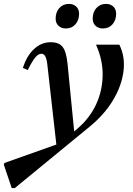

<svg xmlns="http://www.w3.org/2000/svg" viewBox="-123 -714 684 990"><path d="M-62.6 255.7 -103.2 135.3 -100.2 126.3 184.2 25.4 205.8 9.4 277.1 -51.4Q340.4 -105.7 373.1 -176.9Q405.7 -248.2 406.3 -327.2Q407 -406.2 372 -483.6H492.4Q523.2 -421.2 513.7 -346.2Q504.2 -271.3 459.6 -197Q415.1 -122.7 338.2 -60L-46.6 255.7ZM169.8 51.2 121.2 -380Q118.1 -408.9 110.7 -422.9Q103.3 -436.9 90.8 -436.9Q74.7 -436.9 58.8 -417.7Q42.8 -398.5 20.1 -352.8L-4.9 -363.8Q14.5 -426 52.5 -461.2Q90.4 -496.3 138 -496.3Q181.2 -496.3 200 -472Q218.9 -447.6 225.3 -384.8L261.2 -19ZM407.4 -567.2Q384 -567.2 369.5 -581.2Q355 -595.1 355 -617.7Q355 -651.8 374.2 -672.8Q393.5 -693.9 423.4 -693.9Q446.9 -693.9 461.4 -679.9Q475.9 -666 475.9 -643.4Q475.9 -610.1 457 -588.7Q438.2 -567.2 407.4 -567.2ZM216.3 -567.2Q192.9 -567.2 178.4 -581.2Q163.9 -595.1 163.9 -617.7Q163.9 -651.8 183.1 -672.8Q202.4 -693.9 232.3 -693.9Q255.8 -693.9 270.3 -679.9Q284.8 -666 284.8 -643.4Q284.8 -610.1 265.9 -588.7Q247.1 -567.2 216.3 -567.2Z"/></svg>

Font: Platypi Light
Style: Italic
Weight: 300
Italic angle: -13°
Designer: David Sargent
Foundry: Bolt Cutter Type
Version: Version 1.200